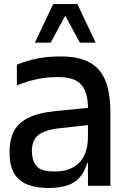

<svg xmlns="http://www.w3.org/2000/svg" viewBox="-20 -925 625 956"><path d="M418 0V-307Q418 -313 418 -322.3Q418 -331.7 418.3 -341.8Q418.7 -352 418.7 -360.8Q418.7 -369.7 418.7 -373.7Q418.7 -425.3 408.7 -458.3Q398.7 -491.3 378.7 -509.3Q358.7 -527.3 330.5 -534.3Q302.3 -541.3 266 -541.3Q212.7 -541.3 163.3 -530.7Q114 -520 64 -500V-603Q118.7 -625 169.8 -634.3Q221 -643.7 276 -644Q351.7 -644.7 401 -625.5Q450.3 -606.3 478.5 -569.7Q506.7 -533 518.2 -481.3Q529.7 -429.7 529.7 -365.3V0ZM227 11Q165.7 11.3 122.3 -4Q79 -19.3 55.3 -54Q31.7 -88.7 28 -146Q24.3 -214 44.3 -261Q64.3 -308 114.5 -335.2Q164.7 -362.3 250 -371L438 -390.3V-304.3L275.3 -286.3Q201 -278.3 168.7 -250.8Q136.3 -223.3 139 -163.7Q142 -123 158 -102.5Q174 -82 201.3 -76Q228.7 -70 263.7 -71.3Q291 -72.3 318 -80.7Q345 -89 367.7 -108.2Q390.3 -127.3 404.2 -161.3Q418 -195.3 418 -247.3L436 -113H414Q399 -64 372.7 -37.2Q346.3 -10.3 309.7 0Q273 10.3 227 11ZM377.7 -712.7 273.3 -904.7H365.3L456.3 -712.7ZM153.7 -712.7 244.7 -904.7H336.3L232.3 -712.7Z"/></svg>

Font: Matangi Light
Style: Regular
Weight: 300
Designer: Prashant Pant
Foundry: The Graphic Ant
Version: Version 3.002